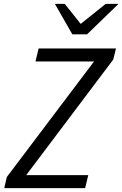

<svg xmlns="http://www.w3.org/2000/svg" viewBox="-20 -970 631 990"><path d="M2 0 15 -57 492 -689 516 -653H163L179 -720H578L564 -663L88 -31L63 -67H435L419 0ZM353 -793 263 -950H314L423 -813H354L525 -950H591L429 -793Z"/></svg>

Font: Instrument Sans SemiCondensed
Style: Italic
Weight: 400
Width: 4
Italic angle: -13°
Designer: Rodrigo Fuenzalida
Foundry: fragTYPE
Version: Version 1.000;gftools[0.9.28]